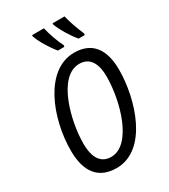

<svg xmlns="http://www.w3.org/2000/svg" viewBox="-228 -1047 1020 1162"><g transform="rotate(-30 282.0 -466.5)"><path d="M426 -784H469L470 -795C450 -842 431 -893 419 -943H336L335 -935C351 -891 391 -824 426 -784ZM281 -784H326L328 -795C306 -837 286 -896 275 -943H192V-935C206 -891 248 -823 281 -784ZM235 10C450 10 544 -293 544 -499C544 -646 480 -724 359 -724C154 -724 46 -445 46 -220C46 -69 110 10 235 10ZM240 -65C171 -65 133 -115 133 -220C133 -372 201 -650 352 -650C420 -650 458 -600 458 -500C458 -327 383 -65 240 -65Z"/></g></svg>

Font: Noto Sans Condensed
Style: Italic
Weight: 400
Width: 3
Italic angle: -12°
Designer: Monotype Design Team
Foundry: Monotype Imaging Inc.
Version: Version 2.013